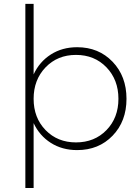

<svg xmlns="http://www.w3.org/2000/svg" viewBox="-20 -762 711 976"><path d="M372.1 -522Q481.4 -522 552.2 -448.2Q623 -374.5 623 -259.8Q623 -145.5 552.5 -72.3Q481.9 1 372.1 1Q296.4 1 238.5 -35.6Q180.7 -72.3 150.9 -136.2V193.8H108.9V-742.2H150.9V-383.8Q180.7 -448.2 238.5 -485.1Q296.4 -522 372.1 -522ZM366.2 -38.1Q460.4 -38.1 521.2 -100.6Q582 -163.1 582 -259.8Q582 -356.4 521.2 -419.7Q460.4 -482.9 366.2 -482.9Q272.5 -482.9 211.7 -419.7Q150.9 -356.4 150.9 -259.8Q150.9 -163.1 211.7 -100.6Q272.5 -38.1 366.2 -38.1Z"/></svg>

Font: Montserrat Ultra Light
Style: Regular
Weight: 200
Designer: Julieta Ulanovsky
Foundry: Julieta Ulanovsky
Version: Version 3.001;PS 003.001;hotconv 1.0.70;makeotf.lib2.5.58329